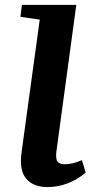

<svg xmlns="http://www.w3.org/2000/svg" viewBox="-20 -763 382 793"><path d="M176.2 9.6Q117.2 9.6 88.2 -25Q59.1 -59.5 68.8 -132L144.1 -682L64.2 -693.4L70.6 -743H295.1L212.9 -136.9Q209 -106 218.2 -95.2Q227.5 -84.5 247.4 -84.5Q262.2 -84.5 279.9 -88.6Q297.7 -92.6 318.5 -101.6L333.9 -50Q299.4 -21.1 259.5 -5.8Q219.5 9.6 176.2 9.6Z"/></svg>

Font: Merriweather Light
Style: Italic
Weight: 300
Italic angle: -7.8°
Designer: Eben Sorkin
Foundry: Eben Sorkin
Version: Version 2.101